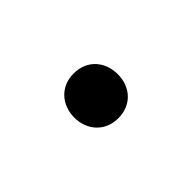

<svg xmlns="http://www.w3.org/2000/svg" viewBox="-10 -403 640 640"><g transform="rotate(45 310.0 -83.5)"><path d="M310.5 19C368 19 415.5 -20 415.5 -83.5C415.5 -148 368 -186 310.5 -186C252 -186 204.5 -148 204.5 -83.5C204.5 -20 252 19 310.5 19Z"/></g></svg>

Font: Monaspace Neon SemiBold
Style: Regular
Weight: 600
Designer: Riley Cran & the Lettermatic Team
Foundry: Lettermatic
Version: Version 1.200 (Monaspace Neon)